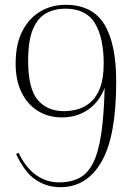

<svg xmlns="http://www.w3.org/2000/svg" viewBox="-20 -764 561 798"><path d="M231 14Q174 14 128 -17Q82 -48 47 -124L57 -129Q87 -67 130 -36.5Q173 -6 225 -6Q276 -6 311 -25Q346 -44 368 -89Q390 -134 401 -209.5Q412 -285 415 -399Q393 -341 346.5 -308.5Q300 -276 237 -276Q181 -276 137.5 -303Q94 -330 69.5 -380Q45 -430 45 -499Q45 -581 73 -635Q101 -689 148 -716.5Q195 -744 252 -744Q364 -744 413.5 -663Q463 -582 463 -425Q463 -198 402 -92Q341 14 231 14ZM246 -302Q276 -302 305 -310.5Q334 -319 358 -340.5Q382 -362 396.5 -400.5Q411 -439 411 -500Q411 -607 374.5 -667.5Q338 -728 251 -728Q207 -728 172 -709Q137 -690 117 -643Q97 -596 97 -511Q97 -396 136.5 -349Q176 -302 246 -302Z"/></svg>

Font: Display Extralight
Style: Regular
Weight: 200
Designer: Latin by Veronika Burian and Jose Scaglione. Greek by Irene Vlachou. Cyrillic by Vera Evstafieva.
Foundry: TypeTogether
Version: Version 3.002